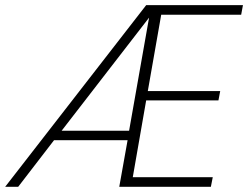

<svg xmlns="http://www.w3.org/2000/svg" viewBox="-59 -722 959 742"><path d="M517.1 -653.8 179.2 -216.8H439.9ZM873 -665H564L512.2 -370.1H792L785.2 -334H505.9L454.1 -37.1H763.2L755.9 0H401.9L434.1 -180.2H149.9L11.2 0H-39.1L505.9 -702.1H879.9Z"/></svg>

Font: SVN-Poppins ExtraLight
Style: Italic
Weight: 200
Italic angle: -10°
Designer: Ninad Kale (Devanagari), Jonny Pinhorn (Latin)
Foundry: Indian Type Foundry
Version: Version 3.002 2017